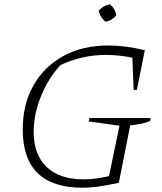

<svg xmlns="http://www.w3.org/2000/svg" viewBox="-20 -867 756 895"><path d="M365 8Q86 8 86 -263Q86 -381 136 -469Q186 -557 275.5 -606Q365 -655 485 -655Q564 -655 655 -633L618 -448H603L597 -598Q535 -611 474 -611Q418 -611 365 -599Q312 -587 262 -564Q204 -501 170.5 -417Q137 -333 137 -252Q137 -146 197.5 -88.5Q258 -31 370 -31Q421 -31 488 -46L537 -281L393 -301L397 -317H682L680 -303Q646 -288 587 -283L534 -15Q474 -2 436 3Q398 8 365 8ZM493 -847Q518 -825 522 -795Q501 -770 471 -766Q447 -787 440 -817Q462 -842 493 -847Z"/></svg>

Font: Piazzolla ExtraLight
Style: Italic
Weight: 200
Italic angle: -11.3°
Designer: Juan Pablo del Peral
Foundry: Huerta Tipografica
Version: Version 1.330